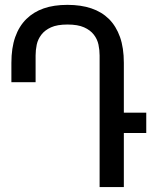

<svg xmlns="http://www.w3.org/2000/svg" viewBox="-20 -762 642 782"><path d="M385.7 -536.1Q385.7 -558.1 381.1 -580.1Q376.5 -602.1 362.3 -620.6Q348.1 -639.2 322.5 -650.6Q296.9 -662.1 254.9 -662.1Q212.9 -662.1 187.7 -650.6Q162.6 -639.2 148.4 -620.6Q134.3 -602.1 129.6 -580.1Q125 -558.1 125 -536.1V-427.2H26.4V-505.9Q26.4 -566.9 42 -611.1Q57.6 -655.3 87.4 -684.6Q116.7 -713.4 158 -727.8Q199.2 -742.2 254.9 -742.2Q309.6 -742.2 351.8 -728Q394 -713.9 423.8 -684.6Q453.1 -655.3 468.8 -611.1Q484.4 -566.9 484.4 -505.9V-303.2H575.7V-220.2H484.4V0H385.7Z"/></svg>

Font: Hack
Style: Regular
Weight: 400
Monospace: yes
Designer: Christopher Simpkins
Foundry: Christopher Simpkins
Version: Version 2.019; ttfautohint (v1.4.1) -l 4 -r 80 -G 350 -x 0 -